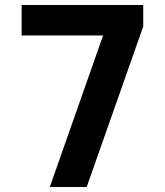

<svg xmlns="http://www.w3.org/2000/svg" viewBox="-20 -750 660 770"><path d="M554.4 -730V-643.8L327.6 0H179.7L408.2 -649.8L466.5 -607.9H66.8V-730Z"/></svg>

Font: Monaspace Neon Var ExtraLight
Style: Regular
Weight: 200
Designer: Riley Cran and the Lettermatic Team
Version: Version 1.200 (Monaspace Neon Var)